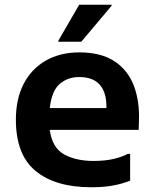

<svg xmlns="http://www.w3.org/2000/svg" viewBox="-20 -780 653 810"><path d="M365 10Q214 10 130.5 -58.5Q47 -127 47 -275Q47 -363 80 -426.5Q113 -490 173.5 -524.5Q234 -559 315 -559Q406 -559 463 -521.5Q520 -484 545 -417.5Q570 -351 566 -265L565 -232H190Q200 -157 250 -129Q300 -101 375 -101Q424 -101 461 -110Q498 -119 519 -131H529V-18Q501 -6 460.5 2Q420 10 365 10ZM314 -455Q266 -455 232 -426Q198 -397 190 -324H429V-330Q429 -391 400.5 -423Q372 -455 314 -455ZM226 -604V-608L314 -760H451V-756L323 -604Z"/></svg>

Font: Kufam SemiBold
Style: Regular
Weight: 600
Designer: Wael Morcos, Artur Schmal
Foundry: Original Type
Version: Version 1.300; ttfautohint (v1.8.3)